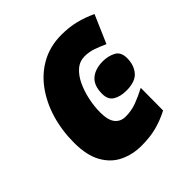

<svg xmlns="http://www.w3.org/2000/svg" viewBox="-157 -678 808 808"><g transform="rotate(-45 246.5 -274.5)"><path d="M234 10Q182 10 138 -11Q94 -32 68 -78.5Q42 -125 42 -199Q42 -273 61.5 -338Q81 -403 118 -453Q155 -503 207.5 -531Q260 -559 325 -559Q371 -559 409.5 -549.5Q448 -540 486 -522L432 -397Q408 -408 383 -417Q358 -426 331 -426Q301 -426 278.5 -406.5Q256 -387 241 -355Q226 -323 218 -285.5Q210 -248 210 -212Q210 -166 227 -145Q244 -124 274 -124Q308 -124 339 -135.5Q370 -147 404 -165L403 -31Q367 -12 327 -1Q287 10 234 10ZM353 -199Q318 -199 294.5 -213Q271 -227 271 -262Q271 -311 297.5 -334Q324 -357 371 -357Q401 -357 426.5 -344Q452 -331 452 -294Q452 -253 429.5 -226Q407 -199 353 -199Z"/></g></svg>

Font: Noto Sans Disp ExtBd
Style: Italic
Weight: 800
Italic angle: -12°
Designer: Monotype Design Team
Foundry: Monotype Imaging Inc.
Version: Version 2.000;GOOG;noto-source:20170915:90ef993387c0